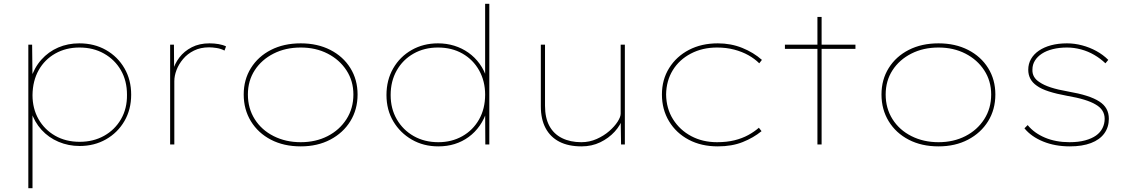

<svg xmlns="http://www.w3.org/2000/svg" viewBox="-20 -760 5938 1010"><path d="M129 230V-525H149L151 -346L141 -343Q160 -404 197.5 -446Q235 -488 286 -510Q337 -532 397 -532Q476 -532 537.5 -497Q599 -462 634.5 -401Q670 -340 670 -262Q670 -184 634.5 -123Q599 -62 537.5 -27Q476 8 399 8Q340 8 288 -14Q236 -36 198.5 -77Q161 -118 143 -175L151 -173V230ZM399 -14Q471 -14 527.5 -45.5Q584 -77 616.5 -133Q649 -189 648 -262Q648 -335 616 -390.5Q584 -446 527.5 -478Q471 -510 398 -510Q327 -510 271 -478.5Q215 -447 183.5 -391Q152 -335 151 -260Q151 -189 182.5 -133.5Q214 -78 270 -46Q326 -14 399 -14Z M875 0V-525H895L896 -388L888 -384Q898 -424 923.5 -457.5Q949 -491 989 -511.5Q1029 -532 1082 -532Q1107 -532 1130 -528Q1153 -524 1169 -516L1161 -494Q1142 -504 1119.5 -507.5Q1097 -511 1080 -511Q1035 -511 1000.5 -494Q966 -477 943 -449.5Q920 -422 908.5 -391.5Q897 -361 897 -333V0Z M1562 10Q1473 10 1405.5 -25Q1338 -60 1300 -122Q1262 -184 1262 -263Q1262 -341 1300 -402Q1338 -463 1405.5 -497.5Q1473 -532 1562 -532Q1650 -532 1717.5 -497.5Q1785 -463 1823 -402Q1861 -341 1861 -263Q1861 -184 1823 -122.5Q1785 -61 1717.5 -25.5Q1650 10 1562 10ZM1562 -12Q1641 -12 1703.5 -44Q1766 -76 1802.5 -133Q1839 -190 1839 -263Q1839 -334 1802.5 -390Q1766 -446 1703.5 -478Q1641 -510 1562 -510Q1482 -510 1419 -478Q1356 -446 1320 -390.5Q1284 -335 1284 -263Q1284 -190 1320 -133Q1356 -76 1419.5 -44Q1483 -12 1562 -12Z M2286 10Q2208 10 2146.5 -25.5Q2085 -61 2049 -121.5Q2013 -182 2013 -260Q2013 -339 2048.5 -400.5Q2084 -462 2145.5 -497Q2207 -532 2284 -532Q2329 -532 2369.5 -519.5Q2410 -507 2444 -483Q2478 -459 2503 -424.5Q2528 -390 2541 -347L2532 -349V-740H2554V0H2533L2532 -176L2542 -179Q2528 -134 2503.5 -99Q2479 -64 2445.5 -39.5Q2412 -15 2372 -2.5Q2332 10 2286 10ZM2286 -12Q2356 -12 2412 -43.5Q2468 -75 2500 -131.5Q2532 -188 2532 -262Q2532 -333 2500.5 -389.5Q2469 -446 2413 -478Q2357 -510 2284 -510Q2212 -510 2155.5 -478Q2099 -446 2067 -389.5Q2035 -333 2035 -260Q2035 -188 2067.5 -132Q2100 -76 2156.5 -44Q2213 -12 2286 -12Z M3039 10Q2970 10 2922.5 -14.5Q2875 -39 2850 -86Q2825 -133 2825 -201V-525H2847V-204Q2847 -140 2870 -97.5Q2893 -55 2936.5 -33.5Q2980 -12 3038 -12Q3081 -12 3119 -29Q3157 -46 3185 -70.5Q3213 -95 3229 -120Q3245 -145 3245 -162V-525H3267V0H3247L3245 -137L3256 -140Q3245 -102 3213.5 -67.5Q3182 -33 3137.5 -11.5Q3093 10 3039 10Z M3756 10Q3669 10 3603 -25Q3537 -60 3499.5 -122Q3462 -184 3462 -263Q3462 -341 3500 -402Q3538 -463 3604 -497.5Q3670 -532 3756 -532Q3825 -532 3884.5 -508Q3944 -484 3988 -445L3974 -427Q3950 -451 3917 -469.5Q3884 -488 3842.5 -499Q3801 -510 3752 -510Q3675 -510 3614 -478Q3553 -446 3519 -390.5Q3485 -335 3484 -263Q3485 -189 3520.5 -132.5Q3556 -76 3616 -44Q3676 -12 3752 -12Q3803 -12 3843.5 -22Q3884 -32 3916 -49.5Q3948 -67 3972 -88L3986 -70Q3943 -35 3886.5 -12.5Q3830 10 3756 10Z M4280 0V-671H4302V0ZM4109 -503V-525H4480V-503Z M4917 10Q4828 10 4760.5 -25Q4693 -60 4655 -122Q4617 -184 4617 -263Q4617 -341 4655 -402Q4693 -463 4760.5 -497.5Q4828 -532 4917 -532Q5005 -532 5072.5 -497.5Q5140 -463 5178 -402Q5216 -341 5216 -263Q5216 -184 5178 -122.5Q5140 -61 5072.5 -25.5Q5005 10 4917 10ZM4917 -12Q4996 -12 5058.5 -44Q5121 -76 5157.5 -133Q5194 -190 5194 -263Q5194 -334 5157.5 -390Q5121 -446 5058.5 -478Q4996 -510 4917 -510Q4837 -510 4774 -478Q4711 -446 4675 -390.5Q4639 -335 4639 -263Q4639 -190 4675 -133Q4711 -76 4774.5 -44Q4838 -12 4917 -12Z M5608 10Q5530 10 5467.5 -15.5Q5405 -41 5369 -85L5386 -102Q5420 -60 5477 -36Q5534 -12 5606 -12Q5653 -12 5688 -21.5Q5723 -31 5745.5 -47Q5768 -63 5779.5 -86Q5791 -109 5791 -135Q5791 -183 5744 -210Q5721 -224 5683.5 -235.5Q5646 -247 5593 -256Q5538 -266 5497.5 -279Q5457 -292 5434 -309Q5411 -325 5400 -346Q5389 -367 5389 -393Q5389 -424 5403.5 -449.5Q5418 -475 5445 -493.5Q5472 -512 5509.5 -522Q5547 -532 5593 -532Q5632 -532 5672 -521.5Q5712 -511 5747.5 -491.5Q5783 -472 5810 -445L5795 -427Q5769 -452 5736.5 -471Q5704 -490 5667 -500Q5630 -510 5593 -510Q5552 -510 5518 -501.5Q5484 -493 5460.5 -477.5Q5437 -462 5424 -441Q5411 -420 5411 -394Q5410 -373 5419.5 -356.5Q5429 -340 5448 -328Q5471 -312 5508 -300Q5545 -288 5597 -279Q5655 -269 5696 -256Q5737 -243 5763 -226Q5788 -210 5800.5 -187.5Q5813 -165 5813 -135Q5813 -91 5789 -58Q5765 -25 5719 -7.5Q5673 10 5608 10Z"/></svg>

Font: Lexend Exa Thin
Style: Regular
Weight: 250
Designer: Bonnie Shaver-Troup, Thomas Jockin
Foundry: Lexend
Version: Version 1.007